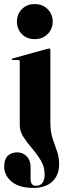

<svg xmlns="http://www.w3.org/2000/svg" viewBox="-40 -692 317 942"><path d="M130 -500Q91.5 -500 67.2 -524.8Q43 -549.5 43 -586Q43 -622 67.2 -647Q91.5 -672 130 -672Q169 -672 193.8 -647Q218.5 -622 218.5 -586Q218.5 -549.5 193.8 -524.8Q169 -500 130 -500ZM207 -95Q207 -46.5 217.8 -13.5Q228.5 19.5 239.2 48.5Q250 77.5 250 113.5Q250 167.5 216.8 198.8Q183.5 230 124 230Q54 230 17.2 199.2Q-19.5 168.5 -19.5 125Q-19.5 89.5 -2 72.5Q15.5 55.5 44 55.5Q72.5 55.5 91.2 75.2Q110 95 110 127V185Q110 219.5 136 219.5Q179 219.5 179 163Q179 127 160.8 96.2Q142.5 65.5 118.2 37.2Q94 9 75.5 -19Q57 -47 57 -77V-390Q57 -397.5 49.5 -397.5H23.5Q18 -397.5 18 -401.5Q18 -404 23 -405.5L189 -451.5Q198 -454 201 -454Q207 -454 207 -447.5Z"/></svg>

Font: Fraunces 144pt S000
Style: Bold
Weight: 700
Version: Version 1.000; ttfautohint (v1.8.3)